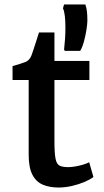

<svg xmlns="http://www.w3.org/2000/svg" viewBox="-20 -829 463 857"><path d="M241 8Q201.5 8 171.5 -4.5Q141.5 -17 124.8 -48.8Q108 -80.5 108 -139V-472H36V-534Q73 -544.5 92.5 -551.8Q112 -559 121 -583Q125 -594 130 -609.2Q135 -624.5 141 -643.2Q147 -662 154 -684H223V-557H379V-472H223V-200Q223 -146 227.8 -121.2Q232.5 -96.5 245.8 -89.8Q259 -83 285 -83Q299 -83 317.2 -86.2Q335.5 -89.5 352.2 -94.5Q369 -99.5 378 -105L397 -39Q382 -27.5 356.8 -16.8Q331.5 -6 301.2 1Q271 8 241 8ZM338 -602H269L266 -608Q268.5 -628.5 270.2 -653.8Q272 -679 272 -706Q272 -734.5 269.5 -757Q267 -779.5 261 -792L266 -809H361Q366.5 -793.5 368.2 -776.8Q370 -760 370 -736Q370 -723 366 -697Q362 -671 354.8 -644.2Q347.5 -617.5 338 -602Z"/></svg>

Font: Koeln Type Sans
Style: Regular
Weight: 400
Designer: Eben Sorkin
Foundry: Eben Sorkin
Version: Version 2.001